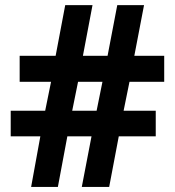

<svg xmlns="http://www.w3.org/2000/svg" viewBox="-20 -733 686 753"><path d="M487.8 -412.1 464.8 -298.8H590.8V-198.2H445.8L408.2 0H300.8L338.9 -198.2H244.1L207 0H102.1L138.2 -198.2H22V-298.8H157.2L180.2 -412.1H57.1V-514.2H198.2L235.8 -712.9H342.8L305.2 -514.2H401.9L439.9 -712.9H544.9L506.8 -514.2H624V-412.1ZM263.2 -298.8H358.9L381.8 -412.1H286.1Z"/></svg>

Font: Wonky
Style: Regular
Weight: 400
Designer: Monotype Design Team
Foundry: Monotype Imaging Inc.
Version: Version 3.000